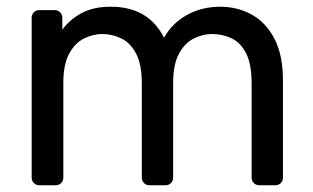

<svg xmlns="http://www.w3.org/2000/svg" viewBox="-20 -550 929 570"><path d="M97 0Q87 0 80.5 -6.5Q74 -13 74 -23V-497Q74 -507 80.5 -513.5Q87 -520 97 -520H142Q152 -520 158.5 -513.5Q165 -507 165 -497V-462Q188 -493 223 -511.5Q258 -530 307 -530Q420 -531 467 -438Q490 -480 534 -505Q578 -530 634 -530Q686 -530 728.5 -506Q771 -482 795.5 -433.5Q820 -385 820 -312V-23Q820 -13 813.5 -6.5Q807 0 797 0H750Q740 0 733.5 -6.5Q727 -13 727 -23V-303Q727 -359 711 -391Q695 -423 668 -436Q641 -449 609 -449Q583 -449 556 -436Q529 -423 511.5 -391Q494 -359 494 -303V-23Q494 -13 487.5 -6.5Q481 0 471 0H424Q414 0 407.5 -6.5Q401 -13 401 -23V-303Q401 -359 384 -391Q367 -423 340 -436Q313 -449 283 -449Q257 -449 230 -436Q203 -423 185.5 -391Q168 -359 168 -304V-23Q168 -13 161.5 -6.5Q155 0 145 0Z"/></svg>

Font: RubikRegular
Style: Regular
Weight: 400
Designer: Hubert and Fischer
Foundry: Hubert and Fischer
Version: Version 2.300;gftools[0.9.30]